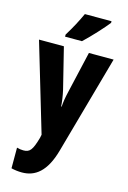

<svg xmlns="http://www.w3.org/2000/svg" viewBox="-147 -834 759 1141"><g transform="rotate(15 232.5 -263.0)"><path d="M391 -756V-766H227C207 -722 181 -672 148 -619V-606H252C300 -651 364 -721 391 -756ZM3 -549 164 -7 160 13C137 94 122 111 83 111C70 111 56 109 43 105V232C63 237 85 240 109 240C189 240 255 193 293 55L462 -549H310L252 -297C242 -255 238 -228 236 -199H233C231 -229 226 -264 218 -299L156 -549Z"/></g></svg>

Font: Noto Sans Sinhala UI ExtraCondensed ExtraBold
Style: Regular
Weight: 800
Width: 2
Designer: Jelle Bosma - Monotype Design Team
Foundry: Monotype Imaging Inc.
Version: Version 2.006